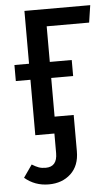

<svg xmlns="http://www.w3.org/2000/svg" viewBox="-53 -563 469 811"><g transform="rotate(-5 181.5 -157.5)"><path d="M170 -454V-303H263V-235H170V-71H251V83Q251 144 214.5 178Q178 212 121 212Q62 212 19 175L56 122Q72 132 84.5 136.5Q97 141 114 141Q163 141 163 83V0H82V-235H20V-303H82V-527H361L350 -454Z"/></g></svg>

Font: Fira Sans Extra Condensed
Style: Regular
Weight: 400
Width: 1
Designer: Carrois Corporate & Edenspiekermann AG
Foundry: Carrois Corporate GbR & Edenspiekermann AG
Version: Version 4.203